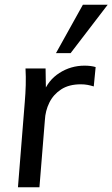

<svg xmlns="http://www.w3.org/2000/svg" viewBox="-20 -793 476 813"><path d="M56 0 85 -362Q88 -397 89 -432.5Q90 -468 88 -503H173L175 -378L163 -397Q183 -453 231.5 -484Q280 -515 338 -515Q352 -515 363.5 -513.5Q375 -512 385 -509L377 -427Q364 -431 351 -433.5Q338 -436 322 -436Q272 -436 239 -414.5Q206 -393 189 -358.5Q172 -324 170 -284L147 0ZM279 -568H217L331 -773H436Z"/></svg>

Font: Muli Medium
Style: Italic
Weight: 500
Italic angle: -4.541°
Designer: Vernon Adams
Foundry: Vernon Adams
Version: Version 2.100; ttfautohint (v1.8.1.43-b0c9)